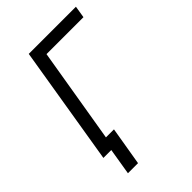

<svg xmlns="http://www.w3.org/2000/svg" viewBox="-258 -844 1117 1117"><g transform="rotate(-45 300.0 -285.5)"><path d="M114 164 141 0H76L197 -735H585L573 -661H269L171 -74H237L197 164Z"/></g></svg>

Font: Iosevka Curly Extended
Style: Italic
Weight: 400
Width: 7
Italic angle: -9°
Monospace: yes
Designer: Belleve Invis
Foundry: Belleve Invis
Version: Version 11.1.0; ttfautohint (v1.8.3)